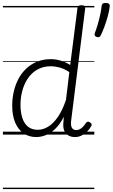

<svg xmlns="http://www.w3.org/2000/svg" viewBox="-20 -926 775 1321"><path d="M229 17Q180 17 142.5 -8.5Q105 -34 84.5 -82.5Q64 -131 64 -200Q64 -248 74.5 -294.5Q85 -341 106 -381.5Q127 -422 159.5 -453Q192 -484 234.5 -501.5Q277 -519 331 -519Q364 -519 397.5 -509Q431 -499 463 -479L513 -871Q514 -881 520.5 -885.5Q527 -890 540 -890Q556 -890 561.5 -884.5Q567 -879 566 -868L470 -100Q465 -65 474 -48Q483 -31 504 -31Q517 -31 529 -37Q541 -43 552 -55Q563 -67 573 -82Q578 -88 585 -89Q592 -90 600 -83Q609 -78 610.5 -71Q612 -64 607 -57Q596 -37 578.5 -20Q561 -3 540 7Q519 17 496 17Q468 17 449 5Q430 -7 421.5 -28.5Q413 -50 416 -81Q417 -91 417.5 -101.5Q418 -112 419 -122Q391 -68 358 -37.5Q325 -7 292 5Q259 17 229 17ZM121 -204Q121 -154 133.5 -115Q146 -76 172.5 -54.5Q199 -33 240 -33Q275 -33 310 -53.5Q345 -74 377 -119.5Q409 -165 434 -239L457 -430Q422 -453 390.5 -461.5Q359 -470 329 -470Q288 -470 255 -456Q222 -442 197 -417Q172 -392 155 -358Q138 -324 129.5 -285Q121 -246 121 -204ZM644 -672Q634 -676 631.5 -682.5Q629 -689 633 -700Q642 -723 651.5 -755Q661 -787 668.5 -821Q676 -855 679 -882Q679 -892 685 -899Q691 -906 706 -906Q723 -906 730 -899Q737 -892 735 -882Q732 -853 722 -816Q712 -779 699 -744Q686 -709 674 -684Q670 -676 664 -672Q658 -668 644 -672ZM0 365H629V375H0ZM0 -20H629V0H0ZM0 -505H629V-500H0ZM0 -885H629V-875H0Z"/></svg>

Font: Playwrite GB J Guides
Style: Italic
Weight: 400
Italic angle: -7.01216°
Designer: Veronika Burian, José Scaglione
Foundry: TypeTogether
Version: Version 1.003